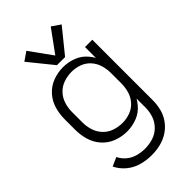

<svg xmlns="http://www.w3.org/2000/svg" viewBox="-289 -852 1153 1153"><g transform="rotate(-45 287.5 -275.0)"><path d="M253 -572 129 -725 184 -763 287 -620 391 -763 446 -725 322 -572ZM273 213Q230 213 188 201.5Q146 190 112 162Q78 134 59 95L115 70Q129 99 154 119.5Q179 140 210.5 148.5Q242 157 273 157Q308 157 341.5 146.5Q375 136 400.5 111Q426 86 437.5 53Q449 20 449 -15V-92Q439 -74 425 -58Q397 -24 355.5 -8Q314 8 270 8Q226 8 184 -7.5Q142 -23 111.5 -56.5Q81 -90 68.5 -133Q56 -176 56 -220V-310Q56 -354 68.5 -397Q81 -440 111.5 -473.5Q142 -507 184 -522.5Q226 -538 270 -538Q314 -538 355.5 -522Q397 -506 425 -472Q439 -456 449 -438V-530H511V-15Q511 22 501.5 58.5Q492 95 469.5 125.5Q447 156 415.5 176Q384 196 347.5 204.5Q311 213 273 213ZM287 -48Q320 -48 352 -59.5Q384 -71 407 -96.5Q430 -122 439.5 -154.5Q449 -187 449 -220V-310Q449 -343 439.5 -375.5Q430 -408 407 -433.5Q384 -459 352 -470.5Q320 -482 287 -482Q253 -482 220 -471Q187 -460 163 -435Q139 -410 128.5 -377Q118 -344 118 -310V-220Q118 -186 128.5 -153Q139 -120 163 -95Q187 -70 220 -59Q253 -48 287 -48Z"/></g></svg>

Font: Jozsika Light
Style: Regular
Weight: 300
Monospace: yes
Designer: Belleve Invis
Foundry: Belleve Invis
Version: 2.1.0